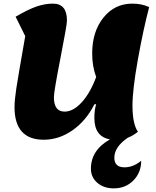

<svg xmlns="http://www.w3.org/2000/svg" viewBox="-20 -745 862 1058"><path d="M607 293Q552 293 516.5 262.5Q481 232 481 185Q481 82 586 23Q500 8 500 -95Q500 -140 510 -171L500 -170Q454 -79 379.5 -27Q305 25 221 25Q60 25 60 -155Q60 -193 70 -258.5Q80 -324 119 -546L66 -653Q135 -693 181 -709Q227 -725 272 -725Q349 -725 349 -632Q349 -608 313 -424Q277 -240 277 -209Q277 -130 336 -130Q384 -130 431 -182Q478 -234 510 -321Q488 -378 488 -451Q488 -571 550 -648Q612 -725 709 -725Q761 -725 802 -706Q769 -581 739.5 -415.5Q710 -250 710 -164Q710 -62 740 -19Q713 3 684 14Q610 65 610 124Q610 177 666 177Q714 177 758 141Q758 206 715 249.5Q672 293 607 293Z"/></svg>

Font: Lemonada
Style: Bold
Weight: 700
Designer: Mohamed Gaber (Arabic), Eduardo Tunni (Latin)
Foundry: Kief Type Foundry
Version: Version 4.004